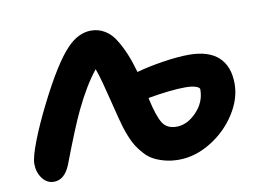

<svg xmlns="http://www.w3.org/2000/svg" viewBox="-63 -561 965 712"><g transform="rotate(-10 420.0 -205.0)"><path d="M86.9 59.1Q60.1 59.1 43 35.9Q25.9 12.7 25.9 -19Q25.9 -43.5 48.3 -101.8Q70.8 -160.2 106.9 -231.9Q178.2 -374 229 -425.8Q271 -469.2 318.8 -469.2Q346.7 -469.2 370.6 -454.6Q394.5 -439.9 410.2 -413.1Q440.4 -365.2 461.9 -288.1Q502.9 -299.8 560.1 -308.8Q617.2 -317.9 660.2 -317.9Q734.4 -317.9 771.7 -283.2Q809.1 -248.5 809.1 -183.1Q809.1 -125.5 772.7 -69.1Q736.3 -12.7 677.5 23.2Q618.7 59.1 557.1 59.1Q528.3 59.1 503.7 52.5Q479 45.9 461.4 36.1Q443.8 26.4 429 9.5Q414.1 -7.3 404.5 -22.5Q395 -37.6 386.2 -59.8Q377.4 -82 372.6 -97.9Q367.7 -113.8 361.8 -137.2Q356.4 -157.2 346.7 -197.5Q336.9 -237.8 328.1 -270Q319.3 -302.2 311 -325.2Q268.6 -272.5 228 -188Q199.7 -129.4 147.9 6.8Q126.5 59.1 86.9 59.1ZM486.8 -179.2Q501 -115.2 517.3 -89.1Q533.7 -63 569.8 -63Q609.9 -63 645 -99.4Q680.2 -135.7 680.2 -184.1Q680.2 -191.4 665.5 -196.3Q650.9 -201.2 627 -201.2Q572.3 -201.2 485.8 -186Q485.8 -185.1 486.3 -182.6Q486.8 -180.2 486.8 -179.2Z"/></g></svg>

Font: Shantell Sans Bouncy
Style: Regular
Weight: 600
Designer: Stephen Nixon, Anya Danilova, Shantell Martin
Foundry: Arrow Type
Version: Version 1.006;[9816181b4]